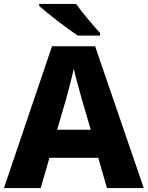

<svg xmlns="http://www.w3.org/2000/svg" viewBox="-20 -951 747 971"><path d="M365 -931H178V-921C220 -883 321 -805 374 -771H486V-784C453 -821 396 -886 365 -931ZM521 0H707L461 -717H243L0 0H186L230 -153H477ZM397 -438 439 -295H269L311 -438C320 -472 344 -559 353 -603C363 -559 387 -473 397 -438Z"/></svg>

Font: Noto Sans Arabic UI XBd
Style: Regular
Weight: 800
Designer: Monotype Design Team, Nadine Chahine and Nizar Qandah
Foundry: Monotype Imaging Inc.
Version: Version 2.010